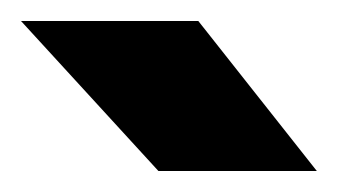

<svg xmlns="http://www.w3.org/2000/svg" viewBox="-20 -721 323 183"><path d="M131 -558 0 -701H169L282 -558Z"/></svg>

Font: Figtree Light ExtraBold
Style: Regular
Weight: 800
Version: Version 2.001;gftools[0.9.30]